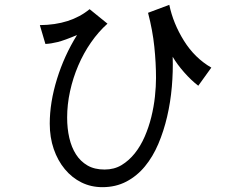

<svg xmlns="http://www.w3.org/2000/svg" viewBox="-20 -690 1040 795"><path d="M801 -335Q772 -357 742.5 -390.5Q713 -424 695 -455Q697 -394 691.5 -330.5Q686 -267 672 -207Q658 -147 635.5 -94Q613 -41 580 -1Q547 39 503 62Q459 85 404 85Q357 85 317.5 65.5Q278 46 248.5 10.5Q219 -25 202.5 -73Q186 -121 186 -178Q186 -266 216 -363Q246 -460 299 -545Q247 -523 219 -516Q191 -509 168 -508L145 -586Q272 -587 351 -652L425 -592Q388 -559 357 -514.5Q326 -470 304 -418.5Q282 -367 270 -312Q258 -257 258 -203Q258 -158 267 -119Q276 -80 294.5 -51Q313 -22 342 -5Q371 12 413 12Q453 12 483.5 -6.5Q514 -25 538 -55Q562 -85 579 -124Q596 -163 606.5 -205.5Q617 -248 621.5 -290Q626 -332 626 -367Q626 -429 619 -496.5Q612 -564 593 -637L681 -670Q697 -593 741.5 -521.5Q786 -450 855 -410Z"/></svg>

Font: NanumGothicCoding
Style: Regular
Weight: 400
Monospace: yes
Designer: Kwon Bruce; Nicolas Noh; Sung-woo Choi; Go-un Cha; Soo-hyun Park;
Foundry: NHN Corporation
Version: Version 2.000;PS 1;hotconv 1.0.49;makeotf.lib2.0.14853